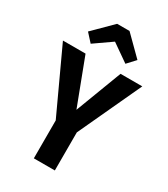

<svg xmlns="http://www.w3.org/2000/svg" viewBox="-232 -1039 995 1140"><g transform="rotate(30 266.0 -469.5)"><path d="M338 -261V0H194V-260L-6 -692H149L269 -376L389 -692H538ZM96 -813 223 -939H308L435 -813L384 -758L265 -841L146 -758Z"/></g></svg>

Font: Fira Sans Condensed SemiBold
Style: Regular
Weight: 600
Width: 3
Designer: bBox Type GmbH & Carrois Corporate GbR & Edenspiekermann AG
Foundry: bBox Type GmbH & Carrois Corporate GbR & Edenspiekermann AG
Version: Version 4.301